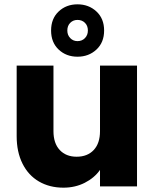

<svg xmlns="http://www.w3.org/2000/svg" viewBox="-20 -861 714 887"><path d="M613 -558V0H442V-76Q416 -39 371.5 -16.5Q327 6 273 6Q209 6 160 -22.5Q111 -51 84 -105Q57 -159 57 -232V-558H227V-255Q227 -199 256 -168Q285 -137 334 -137Q384 -137 413 -168Q442 -199 442 -255V-558ZM461 -720Q461 -665 425.5 -632Q390 -599 338 -599Q286 -599 251 -632Q216 -665 216 -720Q216 -775 251 -808Q286 -841 338 -841Q390 -841 425.5 -808Q461 -775 461 -720ZM386 -720Q386 -742 372.5 -755.5Q359 -769 338 -769Q318 -769 304.5 -755.5Q291 -742 291 -720Q291 -699 304.5 -685Q318 -671 338 -671Q359 -671 372.5 -685Q386 -699 386 -720Z"/></svg>

Font: MSTAGE
Style: Bold
Weight: 700
Designer: Ninad Kale (Devanagari), Jonny Pinhorn (Latin)
Foundry: Indian Type Foundry
Version: 4.004